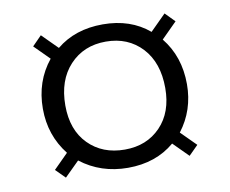

<svg xmlns="http://www.w3.org/2000/svg" viewBox="-57 -792 698 583"><g transform="rotate(-10 292.0 -500.0)"><path d="M293.9 -278.8Q210.4 -278.8 147.9 -327.1L102.5 -282.2L73.7 -311L118.7 -356Q69.8 -418 69.8 -500Q69.8 -584.5 119.6 -646L73.7 -691.9L102.5 -721.2L149.9 -673.8Q207.5 -721.2 293 -721.2Q378.4 -721.2 435.5 -672.9L483.9 -721.2L512.7 -691.9L464.8 -644Q513.7 -583.5 513.7 -498Q513.7 -418 466.8 -356.9L512.7 -311L483.9 -282.2L438 -328.1Q379.9 -278.8 293.9 -278.8ZM293.9 -335Q361.8 -335 404.3 -379.2Q446.8 -423.3 446.8 -498Q446.8 -576.2 404.3 -622.1Q361.3 -668 293 -668Q224.6 -668 181.6 -621.8Q138.7 -575.7 138.7 -498Q138.7 -422.4 181.9 -378.7Q225.1 -335 293.9 -335Z"/></g></svg>

Font: Trocchi
Style: Regular
Weight: 400
Designer: Vernon Adams
Foundry: Vernon Adams
Version: Version 1.101; ttfautohint (v1.8.4.7-5d5b);gftools[0.9.27]